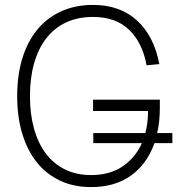

<svg xmlns="http://www.w3.org/2000/svg" viewBox="-20 -746 767 782"><path d="M609 -163Q579 -78 513.5 -31Q448 16 351 16Q280 16 224 -10.5Q168 -37 129.5 -85.5Q91 -134 70.5 -202Q50 -270 50 -354Q50 -440 71 -508.5Q92 -577 132 -625.5Q172 -674 229.5 -700Q287 -726 359 -726Q468 -726 537.5 -663Q607 -600 629 -485L577 -480Q560 -573 505.5 -625Q451 -677 359 -677Q297 -677 249 -654.5Q201 -632 168.5 -590Q136 -548 119 -488.5Q102 -429 102 -354Q102 -282 118.5 -222.5Q135 -163 166.5 -121Q198 -79 244.5 -56Q291 -33 351 -33Q427 -33 479 -68Q531 -103 558 -163H360V-204H572Q583 -246 583 -294H359V-340H631V-309Q631 -280 628.5 -254Q626 -228 620 -204H682V-163Z"/></svg>

Font: Geist ExtLt
Style: Regular
Weight: 400
Designer: Basement.studio, Andrés Briganti, Mateo Zaragoza
Foundry: Basement.studio, Vercel, Andrés Briganti, Guido Ferreyra, Mateo Zaragoza
Version: Version 1.401